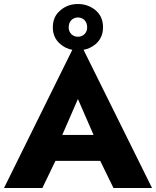

<svg xmlns="http://www.w3.org/2000/svg" viewBox="-21 -936 777 956"><path d="M242 -800C242 -766 254 -738 279 -717C296 -702 316 -692 339 -688L-1 0H190L255 -135H478L544 0H736L395 -688C418 -692 438 -702 456 -717C480 -738 492 -766 492 -800C492 -835 480 -863 456 -884C431 -905 402 -916 367 -916C332 -916 303 -905 279 -884C254 -863 242 -835 242 -800ZM321 -800C321 -831 342 -849 367 -849C392 -849 413 -831 413 -800C413 -771 392 -753 367 -753C342 -753 321 -771 321 -800ZM367 -443 445 -264H289Z"/></svg>

Font: Jost
Style: Bold
Weight: 700
Version: Version 3.710